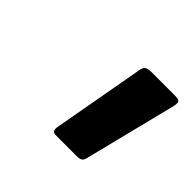

<svg xmlns="http://www.w3.org/2000/svg" viewBox="-79 -800 453 453"><g transform="rotate(45 147.5 -573.5)"><path d="M145 -441Q139 -441 136 -445.5Q133 -450 136 -463L175 -680Q177 -697 182 -701.5Q187 -706 200 -706H276Q292 -706 294 -701.5Q296 -697 294 -687L237 -459Q235 -448 230.5 -444.5Q226 -441 217 -441Z"/></g></svg>

Font: Glory ExtraBold
Style: Italic
Weight: 800
Italic angle: -12°
Version: Version 1.011